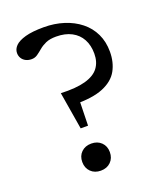

<svg xmlns="http://www.w3.org/2000/svg" viewBox="-131 -777 733 870"><g transform="rotate(-20 235.5 -342.0)"><path d="M183 -692.5Q235 -692.5 279.8 -678.2Q324.5 -664 358 -637.2Q391.5 -610.5 409.8 -572.2Q428 -534 428 -486Q428 -435 406.5 -396Q385 -357 333.8 -335.8Q282.5 -314.5 193 -316L224 -368L220 -204.5H184.5L154.5 -385Q227.5 -382 272.5 -394.5Q317.5 -407 338 -434.2Q358.5 -461.5 358.5 -502Q358.5 -542 342.5 -571.5Q326.5 -601 295.8 -617.2Q265 -633.5 221.5 -633.5Q191 -633.5 171.5 -624.8Q152 -616 138.2 -604.2Q124.5 -592.5 112 -583.8Q99.5 -575 83.5 -575Q68 -575 55.8 -581.2Q43.5 -587.5 36.8 -598.5Q30 -609.5 30 -623.5Q30 -642.5 45.2 -658Q60.5 -673.5 94.2 -683Q128 -692.5 183 -692.5ZM205.5 -123.5Q235 -123.5 253.5 -105.5Q272 -87.5 272 -58.5Q272 -29.5 253.5 -11.2Q235 7 205.5 7Q176 7 157.5 -11.2Q139 -29.5 139 -58.5Q139 -87.5 157.5 -105.5Q176 -123.5 205.5 -123.5Z"/></g></svg>

Font: Newsreader
Style: Regular
Weight: 400
Designer: Hugues Gentile
Foundry: Production Type
Version: Version 1.003